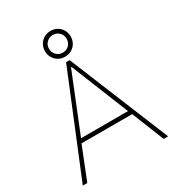

<svg xmlns="http://www.w3.org/2000/svg" viewBox="-217 -1068 1099 1199"><g transform="rotate(-30 332.0 -469.0)"><path d="M24.4 0 319.3 -719.7H344.7L639.6 0H607.4L510.7 -242.2L504.9 -252.9L334 -676.8H330.1L159.2 -252.9L153.3 -242.2L56.6 0ZM139.6 -232.4V-261.7H524.4V-232.4ZM332 -752Q305.7 -752 284.7 -764.2Q263.7 -776.4 251.5 -797.4Q239.3 -818.4 239.3 -844.7Q239.3 -871.1 251.5 -892.1Q263.7 -913.1 284.7 -925.3Q305.7 -937.5 332 -937.5Q358.4 -937.5 379.4 -925.3Q400.4 -913.1 412.6 -892.1Q424.8 -871.1 424.8 -844.7Q424.8 -818.4 412.6 -797.4Q400.4 -776.4 379.4 -764.2Q358.4 -752 332 -752ZM332.5 -781.2Q359.4 -781.2 377.4 -799.6Q395.5 -817.9 395.5 -845.2Q395.5 -872.1 377.4 -890.1Q359.4 -908.2 332 -908.2Q305.2 -908.2 286.9 -890.1Q268.6 -872.1 268.6 -844.7Q268.6 -817.9 286.9 -799.6Q305.2 -781.2 332.5 -781.2Z"/></g></svg>

Font: Reddit Sans ExtraLight
Style: Regular
Weight: 250
Designer: Stephen Hutchings
Foundry: Reddit
Version: Version 1.014